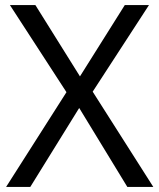

<svg xmlns="http://www.w3.org/2000/svg" viewBox="-20 -734 626 754"><path d="M582 0H480L291 -310L99 0H4L241 -372L19 -714H119L294 -434L470 -714H565L344 -374Z"/></svg>

Font: Noto Sans Ol Chiki
Style: Regular
Weight: 400
Designer: Monotype Design Team, Lewis McGuffie
Foundry: Monotype Imaging Inc.
Version: Version 2.003